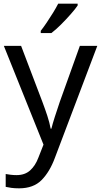

<svg xmlns="http://www.w3.org/2000/svg" viewBox="-20 -786 550 1046"><path d="M1 -536H95L211 -231Q226 -191 238 -154.5Q250 -118 256 -85H260Q266 -110 279 -150.5Q292 -191 306 -232L415 -536H510L279 74Q251 150 206.5 195Q162 240 84 240Q60 240 42 237.5Q24 235 11 232V162Q22 164 37.5 166Q53 168 70 168Q116 168 144.5 142Q173 116 189 73L217 2ZM403 -756Q391 -738 366 -709.5Q341 -681 312.5 -652.5Q284 -624 260 -606H202V-618Q217 -637 234.5 -663Q252 -689 269 -716.5Q286 -744 297 -766H403Z"/></svg>

Font: Noto Sans PhagsPa
Style: Regular
Weight: 400
Designer: Monotype Design Team
Foundry: Monotype Imaging Inc.
Version: Version 2.004; ttfautohint (v1.8.4.7-5d5b)